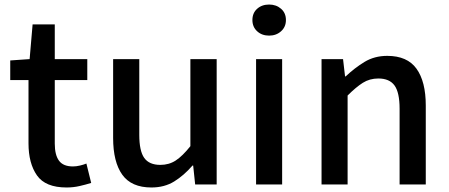

<svg xmlns="http://www.w3.org/2000/svg" viewBox="-20 -809 1967 842"><path d="M272 13.2Q179.2 13.2 142.1 -39.8Q105 -92.8 105 -180.2V-458H24.9V-543.9L109.9 -549.8L123 -702.1H220.2V-549.8H362.8V-458H220.2V-179.2Q220.2 -129.4 238.8 -104.2Q257.3 -79.1 299.8 -79.1Q314.5 -79.1 330.8 -83Q347.2 -86.9 358.9 -91.8L379.9 -6.8Q356.9 0.5 329.3 6.8Q301.8 13.2 272 13.2Z M644 13.2Q556.2 13.2 516.1 -43Q476.1 -99.1 476.1 -204.1V-549.8H590.8V-217.8Q590.8 -147 612.5 -116.5Q634.3 -85.9 683.1 -85.9Q721.2 -85.9 750.7 -105.2Q780.3 -124.5 814.9 -168V-549.8H930.2V0H835.9L827.1 -83H824.2Q786.6 -39.6 743.9 -13.2Q701.2 13.2 644 13.2Z M1103 0V-549.8H1217.3V0ZM1160.2 -652.8Q1128.4 -652.8 1107.7 -671.9Q1086.9 -690.9 1086.9 -721.2Q1086.9 -752 1107.7 -770.5Q1128.4 -789.1 1160.2 -789.1Q1191.4 -789.1 1212.6 -770.5Q1233.9 -752 1233.9 -721.2Q1233.9 -690.9 1212.6 -671.9Q1191.4 -652.8 1160.2 -652.8Z M1390.1 0V-549.8H1484.4L1493.2 -474.1H1496.1Q1534.7 -510.7 1578.4 -537.4Q1622.1 -564 1678.2 -564Q1766.1 -564 1806.6 -507.6Q1847.2 -451.2 1847.2 -346.2V0H1732.4V-332Q1732.4 -403.3 1710.2 -434.1Q1688 -464.8 1639.2 -464.8Q1601.1 -464.8 1571 -445.8Q1541 -426.8 1504.4 -390.1V0Z"/></svg>

Font: `nÑOS CN Medium
Style: Regular
Weight: 500
Designer: Ryoko NISHIZUKA ?XZm?[P (kana & ideographs); Paul D. Hunt (Latin, Greek & Cyrillic); Wenlong ZHANG _ e??? (bopomofo); Sa
Foundry: Adobe Systems Incorporated
Version: Version 1.004 June 21, 2023